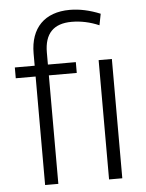

<svg xmlns="http://www.w3.org/2000/svg" viewBox="-54 -804 645 847"><g transform="rotate(-5 268.5 -380.0)"><path d="M169.9 0V-480.5H293.5V-528.3H169.9V-581.5C169.9 -665 210 -707 290.5 -707C331.5 -707 372.1 -698.2 411.6 -681.2L421.4 -731.4C375 -750.5 330.1 -760.3 286.6 -760.3C175.3 -760.3 111.3 -695.3 111.3 -582.5V-528.3H23.4V-480.5H111.3V0ZM453.1 -528.3H394.5V0H453.1Z"/></g></svg>

Font: Shabnam Thin
Style: Regular
Weight: 100
Foundry: DejaVu fonts team - Redesigned by Saber Rastikerdar - Based on Vazir font
Version: Version 5.0.1